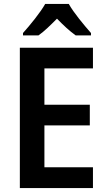

<svg xmlns="http://www.w3.org/2000/svg" viewBox="-20 -957 544 977"><path d="M330 -937H210C186 -894 133 -829 97 -789V-777H176C206 -798 236 -828 270 -862C303 -828 334 -799 365 -777H443V-789C407 -830 355 -892 330 -937ZM453 0V-106H206V-319H437V-424H206V-609H453V-714H81V0Z"/></svg>

Font: Noto Sans Myanmar UI SemiCondensed SemiBold
Style: Regular
Weight: 600
Width: 4
Designer: Monotype Design Team
Foundry: Monotype Imaging Inc.
Version: Version 2.103